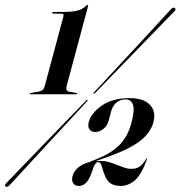

<svg xmlns="http://www.w3.org/2000/svg" viewBox="-40 -734 717 763"><path d="M170.5 -680 205.5 -679.5Q210 -679.5 211.8 -677Q213.5 -674.5 212 -668.5L137.5 -391Q134.5 -381 128.8 -376.2Q123 -371.5 114.5 -370L82.5 -364.5Q78 -363.5 77.5 -362Q76.5 -359.5 80.5 -359.5H263Q266.5 -359.5 267.5 -362Q268 -363 264.5 -364.5L233.5 -370Q227 -371.5 224.5 -376.8Q222 -382 224.5 -391L310 -709.5Q311 -714.5 308.5 -714.5Q307 -714.5 305.5 -713.5Q304 -712.5 302 -711Q287.5 -696.5 266 -691.5Q244.5 -686.5 208 -686.5H171.5Q170 -686.5 168.8 -685.5Q167.5 -684.5 167.5 -683.5Q167 -682 167.5 -681Q168 -680 170.5 -680ZM337 -363.5Q335.5 -362 334.5 -361.2Q333.5 -360.5 332 -362Q331 -362.5 331.2 -363.8Q331.5 -365 333.5 -367Q338 -371.5 361.5 -397Q385 -422.5 419.5 -459.5Q454 -496.5 491.8 -537.2Q529.5 -578 562.8 -614Q596 -650 617.5 -673.5Q639 -697 640.5 -698.5Q644.5 -702.5 648.8 -703.5Q653 -704.5 655.5 -701.5Q658 -699.5 657 -695.2Q656 -691 652 -688Q650.5 -686.5 628.5 -663.8Q606.5 -641 572.2 -605.8Q538 -570.5 499.5 -530.8Q461 -491 425.5 -454.8Q390 -418.5 366 -393.2Q342 -368 337 -363.5ZM302 -334Q303.5 -336 305.5 -336.8Q307.5 -337.5 308 -336.5Q309 -336 308.2 -334.2Q307.5 -332.5 305 -330.5Q301 -326 277.5 -300.5Q254 -275 219.2 -237.5Q184.5 -200 146.5 -159Q108.5 -118 75 -81.5Q41.5 -45 19.5 -21.2Q-2.5 2.5 -4 4Q-7 7.5 -11.5 8.2Q-16 9 -18 7Q-21 5 -19.8 1Q-18.5 -3 -14 -7.5Q-12.5 -9 9.8 -32Q32 -55 66.5 -90.8Q101 -126.5 139.5 -166.5Q178 -206.5 213.5 -243Q249 -279.5 273.2 -304.5Q297.5 -329.5 302 -334ZM304.5 -81 303.5 -85 350 -104.5Q402.5 -125.5 435 -158.2Q467.5 -191 481.5 -243.5Q496 -295.5 488.5 -317.2Q481 -339 459.5 -339Q438 -339 423 -326.8Q408 -314.5 401 -289.5L392 -255Q386.5 -234.5 371.2 -222Q356 -209.5 339 -209.5Q322.5 -209.5 315.2 -220.2Q308 -231 313 -250Q322.5 -285 364.8 -314.5Q407 -344 475 -344Q532.5 -344 556.8 -316.5Q581 -289 569.5 -248Q559 -207.5 518 -175Q477 -142.5 391 -111.5ZM248 -33Q255.5 -61 284.8 -77.8Q314 -94.5 361 -94.5Q377.5 -94.5 393.2 -89.8Q409 -85 424 -79Q439 -73 453.5 -68Q468 -63 481 -63Q502 -63 515 -72Q528 -81 541 -102.5Q542 -103.5 542.5 -104Q543 -104.5 543.5 -104Q545 -104 544.5 -102Q522.5 -40 496 -17.5Q469.5 5 440 5Q410.5 5 394 -9.5Q377.5 -24 365.5 -70Q362.5 -81 358.5 -85.5Q354.5 -90 349.5 -90Q344.5 -90 338.8 -82.8Q333 -75.5 326.5 -54.5Q315 -20 302 -7.5Q289 5 273.5 5Q257.5 5 250.8 -6Q244 -17 248 -33Z"/></svg>

Font: Fraunces 120pt SemiBold
Style: Italic
Weight: 600
Italic angle: -16°
Version: Version 1.000;[b76b70a41]